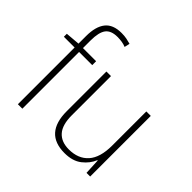

<svg xmlns="http://www.w3.org/2000/svg" viewBox="-182 -971 1187 1187"><g transform="rotate(45 411.5 -377.5)"><path d="M260 -496H145V0H106V-496H12V-522L106 -530V-596Q106 -679 140 -722Q174 -765 248 -765Q274 -765 293.5 -761Q313 -757 330 -752L322 -717Q306 -724 286.5 -727Q267 -730 248 -730Q192 -730 168.5 -699Q145 -668 145 -596V-530H260Z M738 -530V0H706L701 -103H698Q680 -58 637 -24Q594 10 523 10Q350 10 350 -183V-530H390V-187Q390 -104 425 -64.5Q460 -25 526 -25Q608 -25 653.5 -76Q699 -127 699 -232V-530Z"/></g></svg>

Font: Noto Sans Disp ExtLt
Style: Regular
Weight: 200
Designer: Monotype Design Team
Foundry: Monotype Imaging Inc.
Version: Version 2.000;GOOG;noto-source:20170915:90ef993387c0